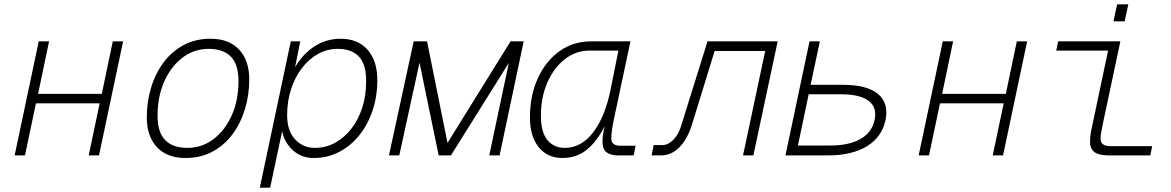

<svg xmlns="http://www.w3.org/2000/svg" viewBox="-20 -722 5440 892"><path d="M48 0 160 -530H208L157 -286H453L504 -530H552L440 0H392L443 -242H147L96 0Z M842 12Q756 12 709 -38.5Q662 -89 662 -177Q662 -249 682 -315Q702 -381 740 -432Q778 -483 833 -512.5Q888 -542 958 -542Q1044 -542 1091 -491.5Q1138 -441 1138 -353Q1138 -281 1118 -215Q1098 -149 1060 -98Q1022 -47 967 -17.5Q912 12 842 12ZM850 -35Q919 -35 972.5 -76Q1026 -117 1057 -187Q1088 -257 1088 -345Q1088 -423 1052.5 -459Q1017 -495 950 -495Q881 -495 827.5 -454Q774 -413 743 -343Q712 -273 712 -185Q712 -107 747.5 -71Q783 -35 850 -35Z M1187 150 1331 -530H1375L1351 -410Q1388 -473 1442.5 -507.5Q1497 -542 1562 -542Q1643 -542 1688 -490.5Q1733 -439 1733 -351Q1733 -274 1710.5 -207.5Q1688 -141 1648 -92Q1608 -43 1554.5 -15.5Q1501 12 1437 12Q1379 12 1339.5 -25Q1300 -62 1291 -113L1235 150ZM1443 -35Q1494 -35 1537.5 -59Q1581 -83 1613.5 -125.5Q1646 -168 1663.5 -223.5Q1681 -279 1681 -342Q1682 -421 1648.5 -458Q1615 -495 1549 -495Q1500 -495 1457.5 -471.5Q1415 -448 1382.5 -405.5Q1350 -363 1332 -307Q1314 -251 1314 -187Q1314 -114 1351 -74.5Q1388 -35 1443 -35Z M1787 0 1902 -530H1964L2059 -58L2352 -530H2413L2301 0H2253L2344 -430L2075 0H2018L1929 -431L1835 0Z M2593 12Q2523 12 2482.5 -38.5Q2442 -89 2442 -176Q2442 -278 2478.5 -358Q2515 -438 2579 -484Q2643 -530 2728 -530H2909L2831 -163Q2826 -140 2823 -117Q2820 -94 2820 -79Q2820 -45 2861 -45H2933L2924 0H2849Q2818 0 2798.5 -14Q2779 -28 2779 -67Q2779 -79 2781.5 -96.5Q2784 -114 2789 -135Q2752 -63 2705 -25.5Q2658 12 2593 12ZM2604 -35Q2681 -35 2736.5 -108Q2792 -181 2818 -312L2853 -487H2720Q2655 -487 2604 -447Q2553 -407 2523 -338.5Q2493 -270 2493 -185Q2493 -108 2523 -71.5Q2553 -35 2604 -35Z M3007 0 3017 -48H3058Q3084 -48 3108.5 -73Q3133 -98 3145 -139L3267 -530H3593L3480 0H3432L3535 -485H3300L3195 -144Q3174 -76 3136.5 -38Q3099 0 3051 0Z M3629 0 3741 -530H3789L3746 -328H3896Q4008 -328 4059 -285.5Q4110 -243 4094 -164Q4077 -85 4007.5 -42.5Q3938 0 3827 0ZM3687 -46H3837Q3925 -46 3978 -76.5Q4031 -107 4043 -164Q4056 -223 4015.5 -253.5Q3975 -284 3887 -284H3737Z M4248 0 4360 -530H4408L4357 -286H4653L4704 -530H4752L4640 0H4592L4643 -242H4347L4296 0Z M5131 0Q5085 0 5064.5 -15.5Q5044 -31 5044 -64Q5044 -85 5048.5 -109.5Q5053 -134 5059 -160L5128 -487H4887L4896 -530H5185L5106 -158Q5101 -133 5097 -113Q5093 -93 5093 -77Q5093 -61 5104 -52Q5115 -43 5141 -43H5333L5324 0ZM5153 -623 5170 -702H5222L5205 -623Z"/></svg>

Font: Geist Mono ExtraLight
Style: Italic
Weight: 200
Italic angle: -12°
Monospace: yes
Designer: Basement.studio, Andrés Briganti, Mateo Zaragoza
Foundry: Basement.studio, Vercel, Andrés Briganti, Guido Ferreyra, Mateo Zaragoza
Version: Version 1.500; ttfautohint (v1.8.4.7-5d5b)